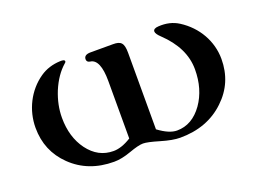

<svg xmlns="http://www.w3.org/2000/svg" viewBox="-98 -861 1484 1101"><g transform="rotate(-20 644.5 -310.0)"><path d="M1213 -330C1213 -438 1156 -539 1060 -600C1024 -623 983 -632 937 -629C916 -628 905 -621 905 -609C905 -599 914 -586 931 -570C1010 -495 1050 -414 1050 -326C1050 -246 1030 -177 990 -120C948 -61 896 -31 834 -31C802 -31 765 -47 722 -79V-546C722 -607 705 -622 658 -622H521C494 -622 480 -613 480 -594C480 -582 487 -575 501 -573C540 -568 560 -521 560 -433V-82C520 -57 484 -45 452 -45C389 -45 338 -72 297 -127C258 -180 238 -246 238 -325C238 -378 249 -430 270 -482C293 -537 323 -581 361 -614C365 -617 367 -620 367 -623C367 -632 357 -635 338 -634C292 -632 251 -619 216 -595C127 -534 76 -430 76 -323C76 -228 109 -149 175 -85C243 -19 329 14 434 14C465 14 499 7 538 -7C577 -21 605 -28 624 -28C642 -28 674 -21 721 -7C768 7 807 14 837 14C948 14 1039 -20 1110 -88C1179 -153 1213 -234 1213 -330Z"/></g></svg>

Font: GFS Jackson
Style: Regular
Weight: 400
Designer: George Matthiopoulos
Foundry: George Matthiopoulos
Version: Version 1.0